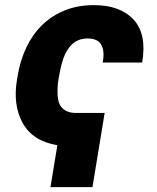

<svg xmlns="http://www.w3.org/2000/svg" viewBox="-20 -573 626 765"><path d="M48.3 -258.9 51.1 -275.2Q61.4 -334.9 85.9 -385.8Q110.4 -436.8 148.4 -473.7Q186.4 -510.7 238.1 -531.6Q289.8 -552.6 354.4 -552.6Q458.5 -552.6 512.1 -495Q565.7 -437.5 546.5 -323.9H389.2Q397.7 -368.6 383.7 -394.2Q369.7 -419.7 329.2 -419.7Q301.5 -419.7 282.3 -408Q263.1 -396.3 250.2 -376.4Q237.2 -356.5 229.2 -330.3Q221.2 -304 216.3 -275.2L213.4 -258.9Q210.2 -240.8 209.5 -224.8Q208.8 -208.8 209.5 -192.8Q210.2 -177.6 214.7 -164.6Q219.1 -151.6 228.2 -142.4Q237.2 -133.2 251.1 -128Q264.9 -122.9 284.4 -122.9H397L348.4 172.6H181.1L208.5 5.7Q109.7 -11 70 -83.5Q30.2 -156.2 48.3 -258.9Z"/></svg>

Font: Inter P Extra Bold
Style: Italic
Weight: 800
Italic angle: 9.39999°
Designer: Rasmus Andersson
Foundry: rsms
Version: Version 3.018;git-588b23468